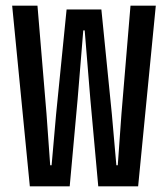

<svg xmlns="http://www.w3.org/2000/svg" viewBox="-20 -659 594 679"><path d="M85.5 0 23 -639H112.5L144.5 -256L157.5 -74.5H162.5L178.5 -256L215.5 -625.5H338.5L375.5 -256L391.5 -74.5H396.5L409.5 -256L441.5 -639H531L468.5 0H327.5L299.5 -308L279.5 -551.5H274.5L254.5 -308L226.5 0Z"/></svg>

Font: Anek Latin Condensed Medium
Style: Regular
Weight: 500
Width: 3
Designer: Yesha Goshar
Foundry: Ek Type
Version: Version 1.003